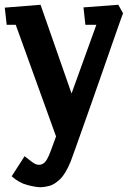

<svg xmlns="http://www.w3.org/2000/svg" viewBox="-20 -511 538 805"><path d="M150 274Q131 274 95.5 265Q60 256 29 228L83 144Q93 151 111 165.5Q129 180 142 180Q153 180 161.5 174.5Q170 169 177.5 156Q185 143 193 121L215 61L46 -407H8L0 -479L150 -491L280 -119L384 -407H338L330 -480L476 -491L496 -455Q492 -446 480 -411.5Q468 -377 450 -326Q432 -275 411.5 -215.5Q391 -156 369.5 -95.5Q348 -35 329 19Q310 73 296 112Q282 151 276 167Q255 218 231.5 240.5Q208 263 186.5 268.5Q165 274 150 274Z"/></svg>

Font: Kreon Light
Style: Bold
Weight: 700
Version: Version 2.002